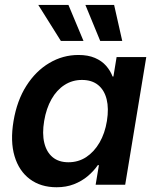

<svg xmlns="http://www.w3.org/2000/svg" viewBox="-20 -766 643 796"><path d="M214.8 10.3Q148.9 10.3 103.8 -23.4Q58.6 -57.1 40.3 -118.7Q22 -180.2 36.1 -264.2Q50.3 -349.1 89.4 -410.4Q128.4 -471.7 184.6 -504.9Q240.7 -538.1 305.2 -538.1Q345.2 -538.1 373.5 -525.9Q401.9 -513.7 419.7 -493.4Q437.5 -473.1 446.8 -448.7H450.2L463.4 -529.3H586.4L499 0H376.5L390.1 -81.5H385.7Q368.2 -56.2 343.3 -35.4Q318.4 -14.6 286.4 -2.2Q254.4 10.3 214.8 10.3ZM263.7 -93.3Q304.7 -93.3 337.4 -114.7Q370.1 -136.2 392.6 -174.8Q415 -213.4 423.3 -264.6Q431.6 -316.4 422.1 -354.5Q412.6 -392.6 386.7 -413.6Q360.8 -434.6 319.8 -434.6Q279.8 -434.6 247.6 -413.8Q215.3 -393.1 193.6 -355Q171.9 -316.9 163.1 -264.6Q154.3 -212.4 163.6 -173.8Q172.9 -135.3 198.2 -114.3Q223.6 -93.3 263.7 -93.3ZM395.5 -596.2 334 -745.6H453.1L486.8 -596.2ZM232.4 -596.2 138.7 -745.6H263.7L326.2 -596.2Z"/></svg>

Font: Inter 24pt SemiBold
Style: Italic
Weight: 600
Italic angle: -9.3988°
Designer: Rasmus Andersson
Foundry: rsms
Version: Version 4.001;git-66647c0bb